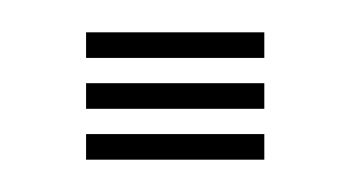

<svg xmlns="http://www.w3.org/2000/svg" viewBox="-20 -473 219 120"><path d="M33.8 -373.2V-389.2H145.2V-373.2ZM33.8 -436.8V-452.8H145.2V-436.8ZM33.8 -405V-421H145.2V-405Z"/></svg>

Font: Big Shoulders Inline Text Thin Medium
Style: Regular
Weight: 500
Version: Version 2.002